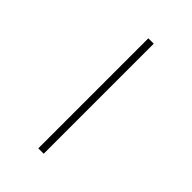

<svg xmlns="http://www.w3.org/2000/svg" viewBox="-280 -915 1209 1209"><g transform="rotate(45 325.0 -310.0)"><path d="M300.5 180V-800H348.5V180Z"/></g></svg>

Font: Trispace Thin ExtraLight
Style: Regular
Weight: 250
Version: Version 1.210